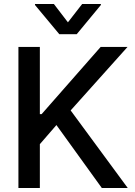

<svg xmlns="http://www.w3.org/2000/svg" viewBox="-20 -942 676 962"><path d="M72.3 -707H179.7V-370.1H188.5L484.4 -707H619.1L334 -388.7L620.1 0H490.2L262.7 -315.4L179.7 -219.7V0H72.3ZM320.3 -830.1 391.6 -921.9H485.4V-917L364.3 -770.5H277.3L155.3 -917V-921.9H250Z"/></svg>

Font: Pretendard GOV Medium
Style: Regular
Weight: 500
Designer: Base glyphs from Inter by Rasmus Andersson; Hangeul glyphs from Noto Sans CJK(Source Han Sans) by Jang Soo-young and Kan
Foundry: Kil Hyung-jin
Version: Version 1.309